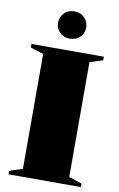

<svg xmlns="http://www.w3.org/2000/svg" viewBox="-100 -983 645 1037"><g transform="rotate(10 222.0 -464.0)"><path d="M420.5 -19V0H23.5V-19L95 -43V-672.5L23.5 -695.5V-715H420.5V-695.5L349 -672.5V-43ZM222 -779Q188 -779 166.5 -800.2Q145 -821.5 145 -853.5Q145 -885 166.5 -906.8Q188 -928.5 222 -928.5Q256 -928.5 277.5 -906.8Q299 -885 299 -853.5Q299 -821.5 277.5 -800.2Q256 -779 222 -779Z"/></g></svg>

Font: Newsreader 72pt ExtraBold
Style: Regular
Weight: 800
Designer: Hugues Gentile
Foundry: Production Type
Version: Version 1.003; ttfautohint (v1.8.3)